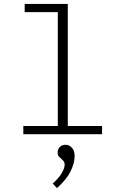

<svg xmlns="http://www.w3.org/2000/svg" viewBox="-20 -685 640 980"><path d="M99 0V-42H275V-623H106V-665H326V-42H501V0ZM271 275 249 252Q281 223 295.5 198Q310 173 310 155Q310 142 301 133.5Q292 125 283 116.5Q274 108 274 94Q274 77 285 65.5Q296 54 314 54Q334 54 347.5 69.5Q361 85 361 111Q361 146 341 188Q321 230 271 275Z"/></svg>

Font: Inconsolata Expanded Light
Style: Regular
Weight: 300
Width: 7
Monospace: yes
Designer: Raph Levien, Cyreal, Brenton Simpson
Foundry: Raph Levien, Cyreal, Google
Version: Version 3.001; ttfautohint (v1.8.2.53-6de2)